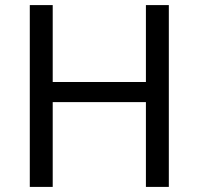

<svg xmlns="http://www.w3.org/2000/svg" viewBox="-20 -734 781 754"><path d="M643 0V-714H553V-412H187V-714H97V0H187V-333H553V0Z"/></svg>

Font: Noto Sans Syriac Western
Style: Regular
Weight: 400
Designer: Patrick Giasson and the Monotype Design Team
Foundry: Monotype Imaging Inc.
Version: Version 3.000